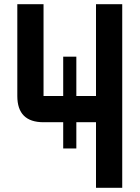

<svg xmlns="http://www.w3.org/2000/svg" viewBox="-20 -895 665 915"><path d="M281.2 -437.5V-625H343.8V-437.5H437.5V-875H562.5V0H437.5V-312.5H343.8V-187.5H281.2V-312.5H187.5Q62.5 -312.5 62.5 -437.5V-875H187.5V-437.5Z"/></svg>

Font: Oldtimer
Style: Regular
Weight: 400
Designer: GGBotNet
Foundry: GGBotNet
Version: 1.00